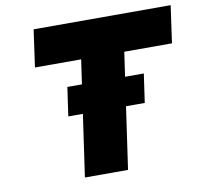

<svg xmlns="http://www.w3.org/2000/svg" viewBox="-78 -784 916 868"><g transform="rotate(-10 380.0 -350.0)"><path d="M217 -285 236 -417H587L568 -285ZM243 0 319 -529H107L131 -700H760L736 -529H517L441 0Z"/></g></svg>

Font: Lexend ExtBd
Style: Italic
Weight: 800
Italic angle: -8.13011°
Designer: Bonnie Shaver-Troup, Thomas Jockin
Foundry: Lexend
Version: Version 1.007